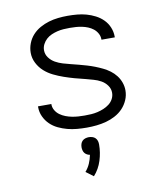

<svg xmlns="http://www.w3.org/2000/svg" viewBox="-85 -597 771 907"><g transform="rotate(-10 300.0 -144.0)"><path d="M299 8Q276 8 252.5 6Q229 4 206.5 -2Q184 -8 163 -18Q142 -28 125.5 -44Q109 -60 99 -81.5Q89 -103 89 -127V-131H153V-129Q153 -114 161 -100.5Q169 -87 181.5 -78Q194 -69 208.5 -63.5Q223 -58 238 -55Q253 -52 268.5 -51Q284 -50 299 -50Q315 -50 330.5 -51Q346 -52 361 -55.5Q376 -59 390.5 -65Q405 -71 417.5 -80.5Q430 -90 437.5 -104Q445 -118 445 -134Q445 -153 433.5 -169Q422 -185 405 -194.5Q388 -204 369.5 -209Q351 -214 333 -219Q307 -225 282 -232Q257 -239 232.5 -247.5Q208 -256 184.5 -267.5Q161 -279 142 -296Q123 -313 111 -336.5Q99 -360 99 -386Q99 -409 107.5 -431Q116 -453 131.5 -470Q147 -487 167.5 -498.5Q188 -510 210 -516.5Q232 -523 255 -525.5Q278 -528 301 -528Q324 -528 346.5 -526Q369 -524 390.5 -518Q412 -512 432.5 -501.5Q453 -491 469 -475Q485 -459 494 -437.5Q503 -416 503 -393V-389H439V-391Q439 -406 431.5 -419.5Q424 -433 412.5 -442Q401 -451 387.5 -456.5Q374 -462 359.5 -465Q345 -468 330.5 -469Q316 -470 301 -470Q286 -470 271 -469Q256 -468 241.5 -464.5Q227 -461 213 -455Q199 -449 188 -439Q177 -429 170 -415.5Q163 -402 163 -387Q163 -367 175 -351Q187 -335 204 -325.5Q221 -316 239.5 -310.5Q258 -305 276.5 -300.5Q295 -296 314 -291Q333 -286 351.5 -280.5Q370 -275 388 -268Q406 -261 423.5 -252.5Q441 -244 456.5 -232.5Q472 -221 484 -205.5Q496 -190 502.5 -171.5Q509 -153 509 -134Q509 -110 499.5 -88Q490 -66 474 -49Q458 -32 436.5 -20.5Q415 -9 392.5 -3Q370 3 346.5 5.5Q323 8 299 8ZM292 240 256 213Q270 197 278.5 177.5Q287 158 291 137Q284 136 277.5 132.5Q271 129 266.5 123.5Q262 118 260 110.5Q258 103 258 96Q258 87 260.5 79Q263 71 269 65Q275 59 283.5 56.5Q292 54 300 54Q308 54 316.5 56.5Q325 59 331 65Q337 71 339.5 79Q342 87 342 96Q342 135 330 173Q318 211 292 240Z"/></g></svg>

Font: Iosevka Light Extended
Style: Regular
Weight: 300
Width: 7
Monospace: yes
Designer: Belleve Invis
Foundry: Belleve Invis
Version: Version 32.5.0; ttfautohint (v1.8.4)